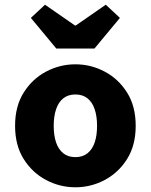

<svg xmlns="http://www.w3.org/2000/svg" viewBox="-20 -783 640 815"><path d="M300 12Q234 12 175.5 -19Q117 -50 80.5 -108Q44 -166 44 -249Q44 -332 80.5 -390Q117 -448 175.5 -479Q234 -510 300 -510Q366 -510 424.5 -479Q483 -448 519.5 -390Q556 -332 556 -249Q556 -166 519.5 -108Q483 -50 424.5 -19Q366 12 300 12ZM300 -116Q331 -116 351.5 -132.5Q372 -149 382 -178.5Q392 -208 392 -249Q392 -289 382 -319Q372 -349 351.5 -365.5Q331 -382 300 -382Q269 -382 248.5 -365.5Q228 -349 218 -319Q208 -289 208 -249Q208 -208 218 -178.5Q228 -149 248.5 -132.5Q269 -116 300 -116ZM219 -577 111 -707 171 -763 298 -675H302L429 -763L489 -707L381 -577Z"/></svg>

Font: Source Code Pro ExtraLight ExtraBold
Style: Regular
Weight: 800
Monospace: yes
Version: Version 1.018;hotconv 1.0.116;makeotfexe 2.5.65601